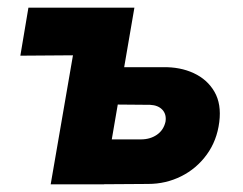

<svg xmlns="http://www.w3.org/2000/svg" viewBox="-20 -480 634 500"><path d="M255 -208 371 -207Q392 -206 403 -194Q414 -182 411 -163Q406 -141 388.5 -129Q371 -117 347 -117H239L218 0L366 -1Q412 -1 452 -21Q492 -41 518.5 -77.5Q545 -114 551 -162Q557 -209 538.5 -241Q520 -273 484.5 -289.5Q449 -306 404 -305H271ZM170 -336 112 0H251L330 -460H54L33 -335Z"/></svg>

Font: Jost
Style: Bold Italic
Weight: 700
Italic angle: -5°
Version: Version 3.710